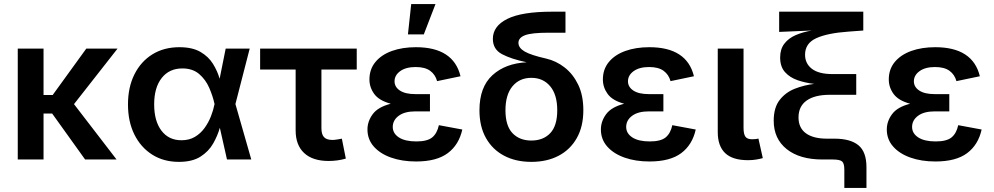

<svg xmlns="http://www.w3.org/2000/svg" viewBox="-20 -785 4893 945"><path d="M194.3 -545.9V-317.4H239.3L404.8 -545.9H558.6L344.2 -272.5L553.7 0H398.9L236.8 -226.1H194.3V0H67.4V-545.9Z M860.4 11.7Q785.6 11.7 729.2 -23.9Q672.9 -59.6 641.4 -123Q609.9 -186.5 609.9 -271Q609.9 -355.5 641.6 -418.9Q673.3 -482.4 730.2 -517.6Q787.1 -552.7 862.8 -552.7Q926.8 -552.7 966.6 -529.5Q1006.3 -506.3 1028.3 -470.7Q1050.3 -435.1 1061 -397.5L1090.8 -545.9H1209L1138.7 -272.9L1216.8 0H1097.2L1062 -156.2Q1051.3 -117.7 1029.3 -78.9Q1007.3 -40 967 -14.2Q926.8 11.7 860.4 11.7ZM1036.1 -272.9 1035.6 -274.4Q1027.3 -312.5 1009.8 -352.8Q992.2 -393.1 960.2 -420.7Q928.2 -448.2 877.4 -448.2Q813 -448.2 775.9 -401.1Q738.8 -354 738.8 -271.5Q738.8 -189 774.7 -141.8Q810.5 -94.7 873 -94.7Q911.1 -94.7 939.2 -111.3Q967.3 -127.9 986.8 -155Q1006.3 -182.1 1018.3 -212.9Q1030.3 -243.7 1035.6 -271.5Z M1597.7 7.3Q1519 7.3 1477.1 -31.7Q1435.1 -70.8 1435.1 -143.1V-442.9H1260.3V-545.9H1735.8V-442.9H1562V-153.8Q1562 -124 1574.7 -110.1Q1587.4 -96.2 1616.2 -96.2Q1625 -96.2 1639.2 -98.4Q1653.3 -100.6 1662.6 -102.5L1682.1 -4.4Q1662.1 1.5 1640.4 4.4Q1618.7 7.3 1597.7 7.3Z M2027.8 9.8Q1959 9.8 1905 -9.3Q1851.1 -28.3 1819.8 -63.7Q1788.6 -99.1 1788.6 -147.9Q1788.6 -188 1814.5 -223.1Q1840.3 -258.3 1903.3 -274.4Q1845.7 -290 1822 -322.5Q1798.3 -355 1798.3 -394Q1798.3 -444.3 1827.9 -480Q1857.4 -515.6 1908.9 -534.2Q1960.4 -552.7 2026.9 -552.7Q2211.9 -552.7 2246.6 -409.7L2131.3 -385.7Q2122.6 -418 2097.2 -436.5Q2071.8 -455.1 2025.9 -455.1Q1977.5 -455.1 1949.7 -434.8Q1921.9 -414.6 1921.9 -384.8Q1921.9 -356.9 1948.2 -339.4Q1974.6 -321.8 2023.9 -321.8H2096.2V-236.8H2023.9Q1971.7 -236.8 1942.4 -215.1Q1913.1 -193.4 1913.1 -160.2Q1913.1 -128.4 1943.4 -108.6Q1973.6 -88.9 2029.3 -88.9Q2083 -88.9 2107.2 -108.6Q2131.3 -128.4 2140.1 -168.9L2255.4 -147.5Q2238.8 -72.3 2183.8 -31.2Q2128.9 9.8 2027.8 9.8ZM1987.8 -615.7 2003.9 -765.1H2123.5L2065.9 -615.7Z M2595.2 11.7Q2519 11.7 2461.7 -18.3Q2404.3 -48.3 2372.1 -105.2Q2339.8 -162.1 2339.8 -242.2Q2339.8 -356.4 2403.6 -414.8Q2467.3 -473.1 2572.3 -478.5Q2497.1 -494.1 2451.4 -518.1Q2405.8 -542 2405.8 -593.8Q2405.8 -656.7 2477.1 -692.1Q2548.3 -727.5 2697.3 -727.5H2763.2V-624H2679.7Q2596.2 -624 2564 -611.6Q2531.7 -599.1 2531.7 -574.2Q2531.7 -549.3 2562.3 -531.5Q2592.8 -513.7 2668.5 -496.6Q2717.3 -485.4 2758.8 -453.1Q2800.3 -420.9 2825.7 -368.4Q2851.1 -315.9 2851.1 -242.7Q2851.1 -162.1 2818.8 -105.2Q2786.6 -48.3 2729.2 -18.3Q2671.9 11.7 2595.2 11.7ZM2595.2 -93.3Q2653.8 -93.3 2688.2 -129.6Q2722.7 -166 2722.7 -242.2Q2722.7 -318.8 2688 -360.4Q2653.3 -401.9 2595.2 -401.9Q2537.1 -401.9 2502.4 -360.4Q2467.8 -318.8 2467.8 -242.2Q2467.8 -166 2502.4 -129.6Q2537.1 -93.3 2595.2 -93.3Z M3176.8 9.8Q3107.9 9.8 3054 -9.3Q3000 -28.3 2968.8 -63.7Q2937.5 -99.1 2937.5 -147.9Q2937.5 -188 2963.4 -223.1Q2989.3 -258.3 3052.2 -274.4Q2994.6 -290 2970.9 -322.5Q2947.3 -355 2947.3 -394Q2947.3 -444.3 2976.8 -480Q3006.3 -515.6 3057.9 -534.2Q3109.4 -552.7 3175.8 -552.7Q3360.8 -552.7 3395.5 -409.7L3280.3 -385.7Q3271.5 -418 3246.1 -436.5Q3220.7 -455.1 3174.8 -455.1Q3126.5 -455.1 3098.6 -434.8Q3070.8 -414.6 3070.8 -384.8Q3070.8 -356.9 3097.2 -339.4Q3123.5 -321.8 3172.9 -321.8H3245.1V-236.8H3172.9Q3120.6 -236.8 3091.3 -215.1Q3062 -193.4 3062 -160.2Q3062 -128.4 3092.3 -108.6Q3122.6 -88.9 3178.2 -88.9Q3231.9 -88.9 3256.1 -108.6Q3280.3 -128.4 3289.1 -168.9L3404.3 -147.5Q3387.7 -72.3 3332.8 -31.2Q3277.8 9.8 3176.8 9.8Z M3661.6 3.4Q3585.4 3.4 3549.1 -31.5Q3512.7 -66.4 3512.7 -134.8V-545.9H3639.6V-155.8Q3639.6 -125.5 3648.7 -112.5Q3657.7 -99.6 3681.6 -99.6Q3694.3 -99.6 3700.9 -100.6Q3707.5 -101.6 3712.9 -103L3734.4 -6.8Q3722.7 -3.4 3703.6 0Q3684.6 3.4 3661.6 3.4Z M4135.7 140.1V49.8Q4135.7 19 4124.5 9.5Q4113.3 0 4078.6 0H4027.8Q3916 0 3852.1 -51Q3788.1 -102.1 3788.1 -190.9Q3788.1 -255.4 3817.4 -293Q3846.7 -330.6 3892.3 -348.4Q3938 -366.2 3987.3 -372.1Q3944.3 -377 3906 -390.1Q3867.7 -403.3 3843.8 -429.9Q3819.8 -456.5 3819.8 -502Q3819.8 -543 3840.3 -569.8Q3860.8 -596.7 3896.2 -612.1Q3931.6 -627.4 3975.6 -634.8L3814.9 -627.9V-727.5H4229V-634.8L4156.2 -629.4Q4052.2 -622.1 3997.3 -596.9Q3942.4 -571.8 3942.4 -515.6Q3942.4 -472.2 3976.1 -446.3Q4009.8 -420.4 4077.6 -420.4H4194.3V-318.4H4064Q3989.7 -318.4 3950 -290Q3910.2 -261.7 3910.2 -207Q3910.2 -155.8 3946.3 -129.2Q3982.4 -102.5 4050.8 -102.5H4087.4Q4165.5 -102.5 4205.1 -70.1Q4244.6 -37.6 4244.6 38.1V140.1Z M4584 9.8Q4515.1 9.8 4461.2 -9.3Q4407.2 -28.3 4376 -63.7Q4344.7 -99.1 4344.7 -147.9Q4344.7 -188 4370.6 -223.1Q4396.5 -258.3 4459.5 -274.4Q4401.9 -290 4378.2 -322.5Q4354.5 -355 4354.5 -394Q4354.5 -444.3 4384 -480Q4413.6 -515.6 4465.1 -534.2Q4516.6 -552.7 4583 -552.7Q4768.1 -552.7 4802.7 -409.7L4687.5 -385.7Q4678.7 -418 4653.3 -436.5Q4627.9 -455.1 4582 -455.1Q4533.7 -455.1 4505.9 -434.8Q4478 -414.6 4478 -384.8Q4478 -356.9 4504.4 -339.4Q4530.8 -321.8 4580.1 -321.8H4652.3V-236.8H4580.1Q4527.8 -236.8 4498.5 -215.1Q4469.2 -193.4 4469.2 -160.2Q4469.2 -128.4 4499.5 -108.6Q4529.8 -88.9 4585.4 -88.9Q4639.2 -88.9 4663.3 -108.6Q4687.5 -128.4 4696.3 -168.9L4811.5 -147.5Q4794.9 -72.3 4740 -31.2Q4685.1 9.8 4584 9.8Z"/></svg>

Font: Inter-SemiBold
Style: Regular
Weight: 600
Designer: Rasmus Andersson
Foundry: rsms
Version: Version 4.000;git-a52131595